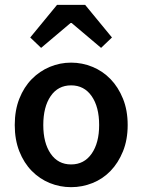

<svg xmlns="http://www.w3.org/2000/svg" viewBox="-20 -762 589 794"><path d="M274 12Q228 12 186 -5Q144 -22 111.5 -55Q79 -88 60 -136Q41 -184 41 -245Q41 -306 60 -354Q79 -402 111.5 -435Q144 -468 186 -485.5Q228 -503 274 -503Q320 -503 362.5 -485.5Q405 -468 437 -435Q469 -402 488.5 -354Q508 -306 508 -245Q508 -184 488.5 -136Q469 -88 437 -55Q405 -22 362.5 -5Q320 12 274 12ZM274 -82Q328 -82 359 -126.5Q390 -171 390 -245Q390 -320 359 -364.5Q328 -409 274 -409Q220 -409 189.5 -364.5Q159 -320 159 -245Q159 -171 189.5 -126.5Q220 -82 274 -82ZM105 -607 216 -742H332L443 -607L398 -564L276 -667H272L150 -564Z"/></svg>

Font: Giro Sans Semibold
Style: Regular
Weight: 600
Designer: Paul D. Hunt
Foundry: Adobe Systems Incorporated
Version: Version 1.000;PS 1.0;hotconv 1.0.88;makeotf.lib2.5.647800